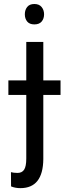

<svg xmlns="http://www.w3.org/2000/svg" viewBox="-20 -741 348 974"><path d="M199.7 -528.3H113.3V63C113.3 90 109.6 109 102.3 119.9C95 130.8 84 136.2 69.3 136.2C55.7 136.2 44.4 134.9 35.6 132.3L36.1 204.6C50.1 210.4 65.9 213.4 83.5 213.4C160 213.4 198.7 164.4 199.7 66.4ZM203.6 -668.5C203.6 -682.8 199.5 -695.1 191.2 -705.3C182.9 -715.6 170.6 -720.7 154.3 -720.7C138 -720.7 125.9 -715.7 117.9 -705.6C109.9 -695.5 106 -683.1 106 -668.5C106 -653.8 109.9 -641.6 117.9 -631.8C125.9 -622.1 138 -617.2 154.3 -617.2C170.9 -617.2 183.3 -622.1 191.4 -631.8C199.5 -641.6 203.6 -653.8 203.6 -668.5ZM287.1 -259.3V-333H22.5V-259.3Z"/></svg>

Font: Roboto Condensed
Style: Regular
Weight: 400
Designer: Google
Version: Version 2.134; 2016